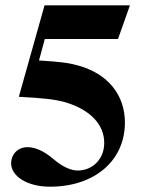

<svg xmlns="http://www.w3.org/2000/svg" viewBox="-20 -696 540 724"><path d="M470 -676H148L51 -331C142 -326 188 -322 231 -309C323 -280 373 -225 373 -157C373 -96 329 -53 273 -53C250 -53 218 -65 183 -95C142 -130 110 -141 83 -141C48 -141 22 -115 22 -80C22 -33 80 8 169 8C334 8 451 -88 451 -234C451 -338 387 -417 278 -448C240 -459 209 -463 127 -468L149 -549H425Z"/></svg>

Font: STIXGeneral
Style: Bold
Weight: 700
Designer: MicroPress Inc., with final additions and corrections provided by Coen Hoffman, Elsevier (retired)
Version: Version 1.1.0